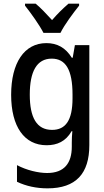

<svg xmlns="http://www.w3.org/2000/svg" viewBox="-20 -786 570 1051"><path d="M218 -606H311C333 -651 381 -715 413 -755V-766H355C322 -737 298 -714 265 -676C234 -710 202 -744 175 -766H117V-755C151 -712 196 -649 218 -606ZM240 245C396 245 469 164 469 8V-539H390L378 -470H373C339 -525 293 -550 234 -550C113 -550 41 -442 41 -267C41 -93 113 9 235 9C293 9 340 -12 372 -68H376C374 -50 373 -22 373 -5V17C373 107 332 161 238 161C190 161 126 146 73 118V209C123 233 180 245 240 245ZM265 -75C181 -75 143 -142 143 -268C143 -394 181 -465 263 -465C339 -465 377 -405 377 -268V-248C377 -127 339 -75 265 -75Z"/></svg>

Font: Noto Sans Mono Condensed Medium
Style: Regular
Weight: 500
Width: 3
Designer: Monotype Design Team
Foundry: Monotype Imaging Inc.
Version: Version 2.014